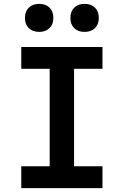

<svg xmlns="http://www.w3.org/2000/svg" viewBox="-20 -973 640 993"><path d="M90 0V-113H237V-617H90V-730H510V-617H363V-113H510V0ZM417 -808Q384 -808 364 -827.5Q344 -847 344 -880Q344 -914 364 -933.5Q384 -953 417 -953Q451 -953 471 -933.5Q491 -914 491 -880Q491 -847 471 -827.5Q451 -808 417 -808ZM183 -808Q149 -808 129 -827.5Q109 -847 109 -880Q109 -914 129 -933.5Q149 -953 183 -953Q216 -953 236 -933.5Q256 -914 256 -880Q256 -847 236 -827.5Q216 -808 183 -808Z"/></svg>

Font: JetBrains Mono NL
Style: Bold
Weight: 700
Monospace: yes
Designer: Philipp Nurullin, Konstantin Bulenkov
Foundry: JetBrains
Version: Version 2.305; ttfautohint (v1.8.4.7-5d5b)